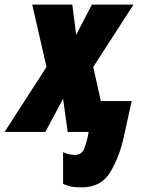

<svg xmlns="http://www.w3.org/2000/svg" viewBox="-72 -573 640 834"><path d="M282 241Q368 241 407.5 174Q447 107 465 25L500 -134H366L333 -282L508 -553H327L259 -422L242 -553H68L130 -282L-52 0H125L202 -144L222 0H313L309 22Q304 46 293.5 73Q283 100 252 100Q244 100 230.5 97.5Q217 95 202 88V226Q216 232 233 236.5Q250 241 282 241Z"/></svg>

Font: Noto Sans Display Condensed Black
Style: Italic
Weight: 900
Width: 3
Italic angle: -192°
Designer: Monotype Design Team
Foundry: Monotype Imaging Inc.
Version: Version 1.900